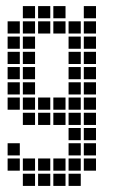

<svg xmlns="http://www.w3.org/2000/svg" viewBox="-20 -465 390 630"><path d="M5 -395V-355H45V-395ZM5 -345V-305H45V-345ZM5 -295V-255H45V-295ZM5 -245V-205H45V-245ZM5 -195V-155H45V-195ZM5 -145V-105H45V-145ZM55 -95V-55H95V-95ZM55 -145V-105H95V-145ZM55 -195V-155H95V-195ZM55 -245V-205H95V-245ZM55 -295V-255H95V-295ZM55 -345V-305H95V-345ZM55 -395V-355H95V-395ZM55 -445V-405H95V-445ZM105 -145V-105H145V-145ZM155 -145V-105H195V-145ZM155 -95V-55H195V-95ZM105 -95V-55H145V-95ZM205 -395V-355H245V-395ZM205 -345V-305H245V-345ZM205 -295V-255H245V-295ZM205 -245V-205H245V-245ZM205 -195V-155H245V-195ZM205 -145V-105H245V-145ZM205 -95V-55H245V-95ZM255 -445V-405H295V-445ZM255 -395V-355H295V-395ZM255 -345V-305H295V-345ZM255 -295V-255H295V-295ZM255 -245V-205H295V-245ZM255 -195V-155H295V-195ZM255 -145V-105H295V-145ZM105 -445V-405H145V-445ZM155 -445V-405H195V-445ZM255 -95V-55H295V-95ZM255 -45V-5H295V-45ZM205 -45V-5H245V-45ZM205 5V45H245V5ZM205 55V95H245V55ZM255 55V95H295V55ZM255 5V45H295V5ZM155 55V95H195V55ZM105 55V95H145V55ZM55 55V95H95V55ZM5 55V95H45V55ZM5 5V45H45V5ZM55 105V145H95V105ZM105 105V145H145V105ZM155 105V145H195V105ZM205 105V145H245V105ZM105 -395V-355H145V-395ZM155 -395V-355H195V-395Z"/></svg>

Font: Nose Transport 13 Square
Style: Regular
Weight: 400
Designer: Nico Rohrbach
Foundry: Nose
Version: Version 1.400;Glyphs 3.2.3 (3260)